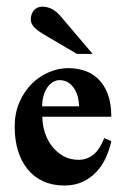

<svg xmlns="http://www.w3.org/2000/svg" viewBox="-20 -556 382 587"><path d="M320.3 -124.5Q314.9 -99.1 304 -74.7Q293 -50.3 275.4 -31.2Q257.8 -12.2 233.4 -0.5Q209 11.2 176.8 11.2Q140.6 11.2 112.3 -1.7Q84 -14.6 64.5 -38.6Q44.9 -62.5 34.9 -95.5Q24.9 -128.4 24.9 -168.9Q24.9 -210 39.3 -243.2Q53.7 -276.4 76.9 -299.6Q100.1 -322.8 129.4 -335.2Q158.7 -347.7 189 -347.7Q215.3 -347.7 239.3 -339.6Q263.2 -331.5 281.2 -313.7Q299.3 -295.9 309.8 -267.6Q320.3 -239.3 320.3 -199.2H109.4Q109.4 -175.8 116.7 -152.1Q124 -128.4 138.4 -109.6Q152.8 -90.8 173.3 -79.1Q193.8 -67.4 220.2 -67.4Q244.6 -67.4 264.2 -82Q283.7 -96.7 298.8 -133.8ZM221.7 -231Q221.7 -242.2 218.8 -256.1Q215.8 -270 208.7 -282.2Q201.7 -294.4 190.2 -302.7Q178.7 -311 161.6 -311Q151.9 -311 142.3 -305.4Q132.8 -299.8 125.2 -289.3Q117.7 -278.8 113.3 -263.9Q108.9 -249 108.9 -231ZM215.3 -391.1 110.8 -452.6Q92.3 -463.9 83.3 -474.1Q74.2 -484.4 74.2 -497.1Q74.2 -513.2 83.7 -524.4Q93.3 -535.6 109.9 -535.6Q124.5 -535.6 138.4 -528.6Q152.3 -521.5 165 -506.8L263.2 -391.1Z"/></svg>

Font: Scheherazade
Style: Bold
Weight: 700
Version: Version 2.100 (build 932/914)